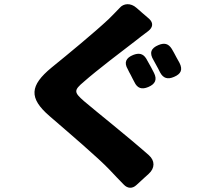

<svg xmlns="http://www.w3.org/2000/svg" viewBox="-20 -822 1020 909"><path d="M695 -504C687 -518 679 -533 672 -545C657 -569 637 -572 611 -562C576 -548 566 -526 585 -494C589 -485 594 -476 599 -467C605 -456 610 -444 616 -434C630 -404 651 -397 682 -410C715 -424 725 -445 709 -477C704 -486 700 -495 695 -504ZM815 -551C808 -565 800 -579 793 -591C777 -616 758 -620 731 -609C694 -594 686 -571 707 -537C711 -530 715 -522 719 -515C726 -503 732 -491 738 -479C753 -451 774 -445 804 -458C837 -472 846 -492 830 -524C825 -533 820 -542 815 -551ZM650 -764 626 -785C599 -809 565 -807 546 -784C530 -767 512 -749 495 -732C428 -669 303 -566 224 -502C121 -417 115 -358 215 -272C304 -195 445 -75 499 -18C520 5 543 28 566 52C584 71 607 72 626 54L663 20L684 1C714 -26 714 -61 685 -87C582 -178 434 -295 378 -343C330 -385 328 -394 377 -435C438 -489 562 -583 622 -629C640 -643 660 -659 682 -675C705 -693 706 -714 687 -732Z"/></svg>

Font: GenSenRounded2 TW H
Style: Regular
Weight: 900
Version: Version 2.100;PS 2.1;hotconv 16.6.51;makeotf.lib2.5.65220 DE